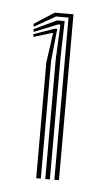

<svg xmlns="http://www.w3.org/2000/svg" viewBox="-37 -828 224 415"><g transform="rotate(5 75.0 -620.0)"><path d="M96.2 -440.5V-792.5H69.2L22.8 -766.2L22.2 -772.5L65.5 -800.5H106.2V-440.5ZM76.5 -440.5V-700.8L80 -775.8H75.2L23.5 -755L23 -761L72 -784.2H88.5L86.5 -705.2V-440.5ZM56.8 -440.5V-691.8L65.8 -756.2H63.5L24 -744.2L23.8 -750.2L68.5 -766H74L66.8 -696.2V-440.5Z"/></g></svg>

Font: Big Shoulders Inline Display
Style: Regular
Weight: 400
Designer: Patric King
Foundry: XO Type Co
Version: Version 1.000